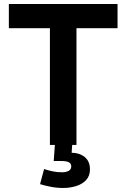

<svg xmlns="http://www.w3.org/2000/svg" viewBox="-20 -720 628 954"><path d="M228 0V-580H24V-700H564V-580H360V0ZM294 214Q262 214 231.5 208Q201 202 179 195L199 120Q218 126 239.5 131Q261 136 288 136Q308 136 321 129Q334 122 334 107Q334 93 322.5 86.5Q311 80 285 80H247L254 -20H340L336 39Q374 39 400.5 60Q427 81 427 122Q427 154 408 174.5Q389 195 358.5 204.5Q328 214 294 214Z"/></svg>

Font: Space Grotesk Light
Style: Bold
Weight: 700
Version: Version 2.000